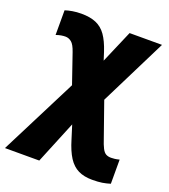

<svg xmlns="http://www.w3.org/2000/svg" viewBox="-168 -666 889 1011"><g transform="rotate(20 276.5 -160.5)"><path d="M114.3 -562.5Q163.6 -562.5 197 -548.1Q230.5 -533.7 253.2 -501.5Q275.9 -469.2 293.9 -414.6L308.1 -370.1L386.7 -553.2H568.4L381.3 -177.7L448.7 14.2Q459.5 47.4 469 65.7Q478.5 84 490.2 90.6Q502 97.2 519 97.2Q528.8 97.2 539.6 95.9Q550.3 94.7 565.4 90.8V226.1Q543.5 232.9 521 236.6Q498.5 240.2 464.8 240.2Q419.4 240.2 387 224.4Q354.5 208.5 331.5 172.9Q308.6 137.2 291 78.1L267.1 2L169.4 240.2H-22.9L195.8 -191.4L139.2 -356Q126 -395 110.4 -407.7Q94.7 -420.4 76.2 -420.4Q64.9 -420.4 52 -418.2Q39.1 -416 23.9 -410.6V-548.8Q41.5 -554.7 64.5 -558.6Q87.4 -562.5 114.3 -562.5Z"/></g></svg>

Font: Open Sans SemiCondensed ExtraBold
Style: Regular
Weight: 800
Width: 4
Designer: Monotype Design Team
Foundry: Monotype Imaging Inc.
Version: Version 3.000